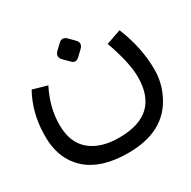

<svg xmlns="http://www.w3.org/2000/svg" viewBox="-126 -490 770 775"><g transform="rotate(-30 259.5 -103.0)"><path d="M519 -76Q519 -16 492 38Q431 163 260 163Q136 163 70 105Q-2 41 2 -74Q4 -173 49 -254L116 -235Q74 -153 75 -71Q76 8 122 48Q172 92 262 91Q446 90 446 -84Q446 -151 407 -260L476 -284Q519 -178 519 -76ZM278.8 -359.4 302.3 -335.8Q321.6 -316.6 302.3 -297.3L277.7 -273.8Q258.4 -255.6 242.4 -272.7L217.8 -297.3Q197.5 -316.6 216.7 -336.9L240.3 -359.4Q259.5 -378.6 278.8 -359.4Z"/></g></svg>

Font: Vazir Code
Style: Code
Weight: 400
Foundry: DejaVu fonts team - Redesigned by Saber Rastikerdar
Version: Version 1.1.2